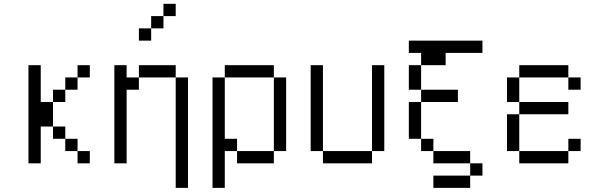

<svg xmlns="http://www.w3.org/2000/svg" viewBox="-20 -832 3040 978"><path d="M187.5 -312.5H250V-187.5H187.5V0H125V-500H187.5ZM250 -187.5H312.5V-125H250ZM250 -375H312.5V-312.5H250ZM312.5 -125H375V-62.5H312.5ZM312.5 -437.5H375V-375H312.5ZM375 -62.5H437.5V0H375ZM375 -500H437.5V-437.5H375Z M875 -750H812.5V-812.5H875ZM562.5 -500H625V-437.5H687.5V-375H625V0H562.5ZM687.5 -500H875V-437.5H687.5ZM687.5 -687.5H750V-625H687.5ZM750 -750H812.5V-687.5H750ZM875 -437.5H937.5V125H875Z M1375 -437.5H1125V-500H1375ZM1062.5 -437.5H1125V-125H1187.5V-62.5H1125V125H1062.5ZM1187.5 -62.5H1375V0H1187.5ZM1375 -437.5H1437.5V-62.5H1375Z M1625 -62.5H1562.5V-500H1625ZM1625 -62.5H1875V0H1625ZM1875 -500H1937.5V-62.5H1875Z M2437.5 -562.5H2250V-500H2125V-562.5H2062.5V-625H2437.5ZM2062.5 -312.5H2125V-125H2062.5ZM2062.5 -500H2125V-375H2062.5ZM2125 -125H2187.5V-62.5H2125ZM2125 -375H2312.5V-312.5H2125ZM2187.5 62.5H2375V125H2187.5ZM2187.5 -62.5H2375V0H2187.5ZM2375 0H2437.5V62.5H2375Z M2875 -437.5H2625V-500H2875ZM2562.5 -250H2625V-62.5H2562.5ZM2562.5 -437.5H2625V-312.5H2562.5ZM2625 -62.5H2875V0H2625ZM2625 -312.5H2875V-250H2625ZM2875 -125H2937.5V-62.5H2875ZM2875 -437.5H2937.5V-375H2875Z"/></svg>

Font: 寒蝉点阵体 16px
Style: Regular
Weight: 400
Designer: Designed by Warren2060
Foundry: ChillType
Version: Version 1.000